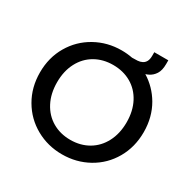

<svg xmlns="http://www.w3.org/2000/svg" viewBox="-174 -961 1133 1138"><g transform="rotate(30 392.0 -392.0)"><path d="M392 7Q295 7 213.5 -38.5Q132 -84 84.5 -165.5Q37 -247 37 -349Q37 -451 84.5 -532Q132 -613 213.5 -658.5Q295 -704 392 -704Q430 -704 466 -697Q485 -697 503 -698Q520 -699 534 -706Q548 -713 556 -727.5Q564 -742 564 -767V-791H660V-765Q660 -722 644 -697Q628 -672 603 -660Q593 -655 583 -652Q656 -607 700 -532Q747 -451 747 -349Q747 -247 700 -165.5Q653 -84 571.5 -38.5Q490 7 392 7ZM392 -92Q461 -92 515 -123.5Q569 -155 599.5 -213.5Q630 -272 630 -349Q630 -426 599.5 -484Q569 -542 515 -573Q461 -604 392 -604Q323 -604 269 -573Q215 -542 184.5 -484Q154 -426 154 -349Q154 -272 184.5 -213.5Q215 -155 269 -123.5Q323 -92 392 -92Z"/></g></svg>

Font: Fz Poppins Med
Style: Regular
Weight: 500
Designer: Ninad Kale (Devanagari), Jonny Pinhorn (Latin)
Foundry: Indian Type Foundry
Version: Vit hóa bi Vntype.Com & FontZin.Com